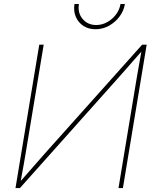

<svg xmlns="http://www.w3.org/2000/svg" viewBox="-20 -954 791 974"><path d="M603.5 0H581.1L672.4 -551.3Q676.8 -576.7 681.2 -602.1Q685.5 -627.4 690.2 -652.8Q694.8 -678.2 699.2 -703.6H707.5Q684.6 -678.2 662.4 -652.8Q640.1 -627.4 618.2 -602.1Q596.2 -576.7 573.2 -551.3L81.1 0H58.6L179.2 -727.5H201.7L109.9 -175.3Q106 -149.9 101.3 -124.5Q96.7 -99.1 92 -74Q87.4 -48.8 83 -23.4H74.2Q96.7 -48.8 118.7 -74Q140.6 -99.1 162.8 -124.5Q185.1 -149.9 207.5 -175.3L701.2 -727.5H724.1ZM464.4 -805.7Q428.7 -805.7 402.6 -823Q376.5 -840.3 364.3 -869.4Q352.1 -898.4 357.9 -933.6H380.4Q373 -889.2 398.9 -858.2Q424.8 -827.1 468.3 -827.1Q497.6 -827.1 523.7 -841.6Q549.8 -856 568.1 -880.1Q586.4 -904.3 591.3 -933.6H613.8Q607.9 -898.4 585.9 -869.4Q564 -840.3 532.2 -823Q500.5 -805.7 464.4 -805.7Z"/></svg>

Font: Inter 20pt Thin
Style: Italic
Weight: 250
Italic angle: -9.3988°
Version: Version 4.001;git-66647c0bb